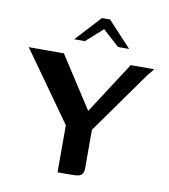

<svg xmlns="http://www.w3.org/2000/svg" viewBox="-73 -684 657 747"><g transform="rotate(10 255.5 -310.5)"><path d="M204 0V-186L27 -435L9 -460H148L280 -256L412 -460H505L482 -432L307 -186V-42Q308 -26 304 -16.5Q300 -7 290 -3.5Q280 0 262 0ZM178 -521 270 -621H302L395 -521H351L286 -580L220 -521Z"/></g></svg>

Font: Genos Thin Medium
Style: Regular
Weight: 500
Version: Version 1.010